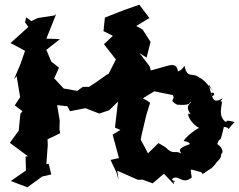

<svg xmlns="http://www.w3.org/2000/svg" viewBox="-20 -767 1022 820"><path d="M202 -411 232 -478 199 -504 178 -554 236 -600 178 -602 220 -707 213 -701 141 -690 114 -677 92 -693 87 -672 101 -652 25 -583 87 -550 68 -495 40 -429 51 -442 66 -352 43 -317 76 -292 67 -281 60 -209 22 -157 99 -100 89 -98 91 -39 26 6 97 33 160 -13 199 -22 188 -67H178L184 -147L183 -172L237 -198L234 -214L235 -253L224 -318L268 -313L279 -292L345 -305L404 -282L446 -296L484 -333L471 -222L494 -212L461 -192L488 -92L452 -84L477 -31L486 0L481 -38L569 1L588 0L632 16L680 -25L723 20C717 -18 741 28 714 -1C740 -28 757 26 799 -9C793 -58 782 -43 856 -28C826 -53 820 -50 846 -24C878 -47 888 -47 905 -74C930 -99 924 -94 924 -142C905 -85 958 -115 908 -152C923 -196 915 -133 936 -225C974 -222 936 -197 982 -246C925 -261 961 -239 940 -249C903 -282 942 -341 921 -334C954 -372 900 -312 888 -351C863 -385 915 -370 885 -355C866 -428 869 -409 888 -378C835 -457 800 -442 855 -405C814 -481 782 -414 768 -486C745 -450 731 -474 742 -445C739 -472 739 -500 692 -485L624 -466L619 -484L576 -540L606 -521L623 -588L589 -641L562 -656L618 -690L575 -747L510 -724L428 -692L422 -634L462 -614L424 -578L475 -513L444 -452L436 -448C411 -430 386 -412 360 -396H334L310 -379L252 -389L214 -430L192 -441ZM590 -347 639 -377 718 -361C732 -339 696 -342 736 -320C785 -316 792 -325 791 -331C808 -328 760 -323 796 -277C769 -299 789 -239 834 -219C842 -232 781 -193 764 -165C799 -159 791 -148 783 -149C742 -132 745 -128 754 -111C728 -128 721 -102 687 -138L657 -156L612 -112L581 -171L585 -192L605 -276L621 -328L609 -337Z"/></svg>

Font: Asimov Aggro
Style: Condensed
Weight: 500
Designer: Google
Version: Version 2.000980; 2014